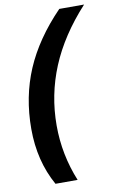

<svg xmlns="http://www.w3.org/2000/svg" viewBox="-96 -766 602 976"><g transform="rotate(-10 205.0 -278.0)"><path d="M36.1 -137.2Q36.1 -302.7 95.9 -443.1Q155.8 -583.5 282.2 -713.9H410.2Q285.6 -578.1 225.8 -433.8Q166 -289.6 166 -131.8Q166 18.6 223.1 158.2H108.9Q36.1 28.3 36.1 -137.2Z"/></g></svg>

Font: CAA NEO Sans
Style: Bold Italic
Weight: 700
Italic angle: -12°
Version: Version 1.10